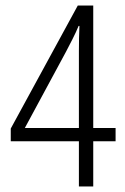

<svg xmlns="http://www.w3.org/2000/svg" viewBox="-20 -769 454 696"><path d="M399 -257H318V-93H266V-257H19V-303L262 -749H318V-305H399ZM266 -305V-584Q266 -605 266.5 -630.5Q267 -656 268 -675H265Q255 -651 242.5 -626.5Q230 -602 219 -581L70 -305Z"/></svg>

Font: Noto Sans Telugu UI ExtraCondensed Light
Style: Regular
Weight: 300
Width: 2
Designer: Jelle Bosma - Monotype Design Team
Foundry: Monotype Imaging Inc.
Version: Version 2.005; ttfautohint (v1.8.4.7-5d5b)